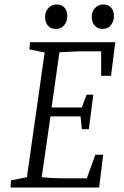

<svg xmlns="http://www.w3.org/2000/svg" viewBox="-20 -836 554 856"><path d="M27 0 29 -32 100 -46 179 -602 111 -616 114 -648H494L475 -498H431V-607H330L245 -603L210 -357H345L366 -414H396L376 -260H345L339 -317H205L166 -46Q194 -43 221 -42Q248 -41 261 -41H367L405 -146H440L422 0ZM438 -707Q416 -707 402.5 -721.5Q389 -736 389 -761Q389 -776 395.5 -788.5Q402 -801 414 -808.5Q426 -816 440 -816Q463 -816 475.5 -802Q488 -788 488 -765Q488 -741 474.5 -724Q461 -707 438 -707ZM229 -707Q207 -707 194 -721.5Q181 -736 181 -761Q181 -776 187.5 -788.5Q194 -801 206 -808.5Q218 -816 232 -816Q255 -816 267.5 -802Q280 -788 280 -765Q280 -741 266.5 -724Q253 -707 229 -707Z"/></svg>

Font: Faustina Light
Style: Italic
Weight: 300
Italic angle: -8°
Designer: Alfonso Garcia
Foundry: http://www.omnibus-type.com
Version: Version 1.200